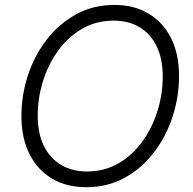

<svg xmlns="http://www.w3.org/2000/svg" viewBox="-20 -758 792 788"><path d="M334 10.3Q252.4 10.3 192.9 -25.4Q133.3 -61 100.6 -126.7Q67.9 -192.4 67.9 -281.2Q67.9 -367.2 94.5 -448.5Q121.1 -529.8 171.4 -595Q221.7 -660.2 292 -699Q362.3 -737.8 449.7 -737.8Q530.8 -737.8 590.3 -701.9Q649.9 -666 682.4 -600.8Q714.8 -535.6 714.8 -446.3Q714.8 -360.4 688.2 -278.8Q661.6 -197.3 611.6 -132.1Q561.5 -66.9 491.5 -28.3Q421.4 10.3 334 10.3ZM336.4 -54.2Q408.7 -54.2 466.3 -87.6Q523.9 -121.1 564.5 -177.5Q605 -233.9 626.5 -303.2Q647.9 -372.6 647.9 -444.3Q647.9 -517.1 622.8 -568.4Q597.7 -619.6 552.5 -646.5Q507.3 -673.3 447.3 -673.3Q374.5 -673.3 316.9 -639.9Q259.3 -606.4 218.5 -550Q177.7 -493.7 156.2 -424.3Q134.8 -355 134.8 -283.2Q134.8 -210.4 159.9 -159.4Q185.1 -108.4 230.7 -81.3Q276.4 -54.2 336.4 -54.2Z"/></svg>

Font: Inter 18pt Light
Style: Italic
Weight: 300
Italic angle: -9.3988°
Designer: Rasmus Andersson
Foundry: rsms
Version: Version 4.001;git-66647c0bb